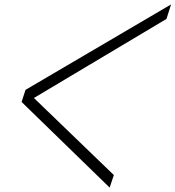

<svg xmlns="http://www.w3.org/2000/svg" viewBox="-20 -709 797 872"><path d="M757 -689 736 -623 134 -264 497 86 478 143 78 -246 96 -301Z"/></svg>

Font: DG Didot
Style: Bold Italic
Weight: 700
Designer: David Gatwood, Takis Katsoulidis, and George D. Matthiopoulos
Foundry: David Gatwood
Version: Version 1.0